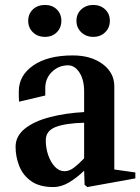

<svg xmlns="http://www.w3.org/2000/svg" viewBox="-20 -740 567 776"><path d="M195 16Q140 16 106.5 -7.5Q73 -31 58 -68.5Q43 -106 43 -147Q43 -190 80.5 -220Q118 -250 181.5 -266.5Q245 -283 320 -287V-371Q320 -418 301 -447Q282 -476 255 -476Q218 -476 191 -450.5Q164 -425 163 -387Q163 -376 163 -367.5Q163 -359 163 -354L57 -329Q56 -338 56 -349Q56 -360 56 -371Q56 -435 114.5 -475.5Q173 -516 274 -516Q348 -516 395 -481Q442 -446 442 -391V-55L527 -43V-19L333 16L322 7L320 -50Q291 -22 259.5 -3Q228 16 195 16ZM241 -48Q260 -48 279 -62.5Q298 -77 320 -100V-244Q244 -242 204.5 -226.5Q165 -211 165 -173Q165 -141 175 -112.5Q185 -84 202 -66Q219 -48 241 -48ZM357 -591Q328 -591 308.5 -609.5Q289 -628 289 -656Q289 -684 308.5 -702Q328 -720 357 -720Q386 -720 405 -702Q424 -684 424 -656Q424 -628 405 -609.5Q386 -591 357 -591ZM162 -591Q132 -591 113 -609.5Q94 -628 94 -656Q94 -684 113 -702Q132 -720 162 -720Q191 -720 209.5 -702Q228 -684 228 -656Q228 -628 209.5 -609.5Q191 -591 162 -591Z"/></svg>

Font: Wittgenstein Semibold
Style: Regular
Weight: 600
Designer: Jörg Drees
Foundry: Jörg Drees
Version: Version 1.303; ttfautohint (v1.8.4.7-5d5b)